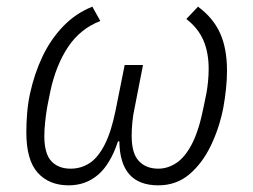

<svg xmlns="http://www.w3.org/2000/svg" viewBox="-20 -544 760 576"><path d="M409 -349 384 -221Q379 -199 377 -176.5Q375 -154 375 -136Q375 -84 396.5 -61Q418 -38 455 -38Q483 -38 509 -55Q535 -72 556 -112.5Q577 -153 591 -224L599 -263Q602 -278 604 -298.5Q606 -319 606 -337Q606 -387 590 -423.5Q574 -460 539 -487L574 -524Q619 -491 640 -445Q661 -399 661 -332Q661 -305 658 -277Q655 -249 650 -221Q638 -160 612.5 -107Q587 -54 548 -21Q509 12 455 12Q397 12 368 -21Q339 -54 338 -120H334Q311 -51 274 -19.5Q237 12 186 12Q127 12 93 -26Q59 -64 59 -147Q59 -176 61.5 -205.5Q64 -235 70 -263Q83 -323 107.5 -374.5Q132 -426 169.5 -465Q207 -504 257 -524L281 -481Q221 -458 184.5 -403.5Q148 -349 131 -270L122 -225Q118 -203 115.5 -178.5Q113 -154 113 -136Q113 -83 134 -60.5Q155 -38 192 -38Q223 -38 248.5 -54.5Q274 -71 294 -110Q314 -149 327 -214L354 -349Z"/></svg>

Font: IBM Plex Sans Light
Style: Italic
Weight: 300
Italic angle: -11.31°
Designer: Mike Abbink, Paul van der Laan, Pieter van Rosmalen
Foundry: Bold Monday
Version: Version 3.201